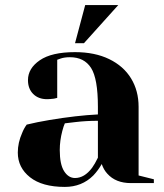

<svg xmlns="http://www.w3.org/2000/svg" viewBox="-20 -720 645 755"><path d="M50 -120Q50 -159 67 -197Q74 -215 85 -230Q126 -240 174 -248Q282 -266 365 -270V-300Q365 -411 338 -453Q311 -495 255 -495Q234 -495 219 -490L205 -485V-335L192 -332Q176 -330 165 -330Q131 -330 110.5 -350.5Q90 -371 90 -405Q90 -451 136.5 -483Q183 -515 275 -515Q353 -515 409.5 -487.5Q466 -460 495.5 -411.5Q525 -363 525 -300V-30L585 -15V0H495Q435 0 402 -37Q388 -52 380 -75Q366 -50 347 -30Q302 15 235 15Q146 15 98 -23Q50 -61 50 -120ZM342 -60Q353 -75 365 -100V-245Q319 -245 277 -240Q246 -236 235 -235Q230 -224 225 -205Q215 -167 215 -130Q215 -74 232 -47Q249 -20 275 -20Q312 -20 342 -60ZM275 -550 315 -700H445L310 -550Z"/></svg>

Font: Yeseva One
Style: Regular
Weight: 400
Designer: Jovanny Lemonad
Foundry: Jovanny Lemonad
Version: Version 2.000